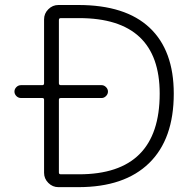

<svg xmlns="http://www.w3.org/2000/svg" viewBox="-20 -774 759 772"><path d="M622.1 -397.5Q622.1 -701.2 297.9 -701.2H224.6Q216.8 -701.2 216.8 -693.4V-439.5Q216.8 -431.6 224.6 -431.6H388.7Q398.4 -431.6 406.2 -423.8Q414.1 -416 414.1 -405.8Q414.1 -395.5 406.2 -387.7Q398.4 -379.9 388.7 -379.9H224.6Q216.8 -379.9 216.8 -373V-80.1Q216.8 -73.2 224.6 -73.2H297.9Q622.1 -73.2 622.1 -397.5ZM64.5 -379.9Q53.7 -379.9 45.9 -387.7Q38.1 -395.5 38.1 -405.8Q38.1 -416 45.9 -423.8Q53.7 -431.6 64.5 -431.6H150.4Q157.2 -431.6 157.2 -439.5V-696.3Q157.2 -719.7 174.3 -736.8Q191.4 -753.9 214.8 -753.9H294.9Q484.4 -753.9 581.5 -662.6Q678.7 -571.3 678.7 -397.5Q678.7 -214.8 579.6 -118.2Q480.5 -21.5 294.9 -21.5H214.8Q191.4 -21.5 174.3 -38.6Q157.2 -55.7 157.2 -79.1V-373Q157.2 -379.9 150.4 -379.9Z"/></svg>

Font: Gen Jyuu Gothic Light
Style: Regular
Weight: 200
Designer: [Source Han Sans]
Ryoko NISHIZUKA  (kana & ideographs); Paul D. Hunt (Latin, Greek & Cyrillic); Wenlong ZHANG  (bopomofo
Version: Version 1.002.20150607